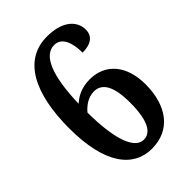

<svg xmlns="http://www.w3.org/2000/svg" viewBox="-217 -816 917 917"><g transform="rotate(-45 241.5 -357.0)"><path d="M253 10C381 10 449 -88 449 -230C449 -358 381 -435 277 -435C218 -435 182 -412 157 -390C162 -572 201 -671 273 -671C323 -671 343 -617 343 -549C405 -549 432 -576 432 -616C432 -672 385 -724 277 -724C118 -724 42 -573 42 -338C42 -97 129 10 253 10ZM256 -48C198 -48 158 -138 157 -330C175 -352 208 -380 250 -380C304 -380 335 -332 335 -220C335 -100 305 -48 256 -48Z"/></g></svg>

Font: Noto Serif Condensed Semi
Style: Regular
Weight: 600
Width: 3
Designer: Monotype Design Team
Foundry: Monotype Imaging Inc.
Version: Version 1.002